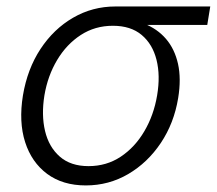

<svg xmlns="http://www.w3.org/2000/svg" viewBox="-20 -561 669 593"><path d="M245.1 11.7Q173.8 11.7 125.7 -23.9Q77.6 -59.6 57.6 -122.1Q37.6 -184.6 50.8 -266.1Q64.5 -348.1 105.2 -409.9Q146 -471.7 205.8 -506.3Q265.6 -541 336.4 -541H629.4L620.1 -483.9H393.6L328.6 -481.4Q273.4 -481.4 229.5 -452.9Q185.5 -424.3 156.5 -375.7Q127.4 -327.1 117.2 -266.6Q107.4 -206.1 119.1 -156.5Q130.9 -106.9 164.6 -77.4Q198.2 -47.9 253.4 -47.9Q309.1 -47.9 353 -77.1Q397 -106.4 426 -156Q455.1 -205.6 465.3 -266.6Q475.6 -327.6 463.4 -376.2Q451.2 -424.8 417.5 -453.1Q383.8 -481.4 328.6 -481.4L330.6 -504.4Q382.8 -504.4 424.3 -488.3Q465.8 -472.2 492.7 -440.9Q519.5 -409.7 529.8 -363.8Q540 -317.9 530.3 -258.3Q517.6 -180.7 476.8 -119.6Q436 -58.6 376 -23.4Q315.9 11.7 245.1 11.7Z"/></svg>

Font: Inter 17pt Light
Style: Italic
Weight: 300
Italic angle: -9.3988°
Version: Version 4.001;git-66647c0bb